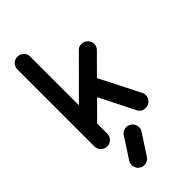

<svg xmlns="http://www.w3.org/2000/svg" viewBox="-282 -779 1070 1070"><g transform="rotate(-45 252.5 -244.0)"><path d="M47.9 -354.5V-151.9V-50.8C47.9 -24.9 69.3 -0.5 98.1 -0.5C127.9 -0.5 148.9 -23.4 148.9 -50.8V-130.9L252.4 -234.9L356.9 -27.8C366.2 -8.8 381.3 -0.5 402.3 -0.5C428.2 -0.5 453.1 -21 453.1 -51.3C453.1 -58.6 451.2 -65.9 447.8 -73.2L327.1 -310.5L436.5 -420.4C446.8 -430.2 451.7 -441.9 451.7 -456.1C451.7 -481.9 429.2 -506.3 400.9 -506.3C385.7 -506.3 374 -501.5 365.2 -491.2L232.4 -357.9C231.4 -357.4 229.5 -355.5 227.1 -353L148.9 -274.4V-658.2C148.9 -686 127.4 -708.5 98.1 -708.5C70.3 -708.5 47.9 -686.5 47.9 -658.2ZM252.9 136.2 292 76.2C299.8 65.4 302.2 52.7 298.8 37.6C293 10.7 265.1 -6.3 239.3 -1C224.6 2.4 213.9 9.8 207 21.5L129.4 141.1C121.1 152.8 118.7 165.5 122.1 179.7C127.9 207.5 153.8 224.6 181.6 218.3C195.8 215.3 206.5 208 213.9 196.3Z"/></g></svg>

Font: LOB TGL 0-17
Style: Regular
Weight: 400
Designer: Peter Wiegel + adaptations and expanded glyphset by Studio LOB
Foundry: Peter Wiegel + adaptations and expanded glyphset by Studio LOB
Version: Version 1.003;Glyphs 3.1.2 (3151)